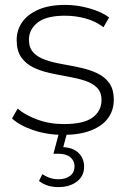

<svg xmlns="http://www.w3.org/2000/svg" viewBox="-20 -546 518 783"><path d="M238 4Q173 4 116.5 -15Q60 -34 29 -63L52 -103Q82 -77 132 -58.5Q182 -40 240 -40Q322 -40 358 -67Q394 -94 394 -138Q394 -170 375.5 -188.5Q357 -207 326 -217Q295 -227 258 -233.5Q221 -240 184 -248Q147 -256 116 -271Q85 -286 66.5 -312.5Q48 -339 48 -383Q48 -423 70 -455Q92 -487 136 -506.5Q180 -526 246 -526Q295 -526 344.5 -512Q394 -498 425 -475L402 -435Q369 -460 328 -471Q287 -482 245 -482Q169 -482 133.5 -454Q98 -426 98 -384Q98 -351 116.5 -331.5Q135 -312 166 -301.5Q197 -291 234 -284.5Q271 -278 308 -270Q345 -262 376 -247.5Q407 -233 425.5 -207.5Q444 -182 444 -139Q444 -96 420.5 -64Q397 -32 351 -14Q305 4 238 4ZM218 217Q195 217 175.5 211Q156 205 139 192L153 164Q167 174 183.5 179.5Q200 185 218 185Q248 185 266 171Q284 157 284 132Q284 110 267 95.5Q250 81 218 81H198L221 -6H254L238 54Q278 56 300.5 78Q323 100 323 134Q323 172 293.5 194.5Q264 217 218 217Z"/></svg>

Font: MOST Montserrat Light
Style: Regular
Weight: 300
Designer: Julieta Ulanovsky
Foundry: Julieta Ulanovsky
Version: Version 8.000;March 11, 2024;FontCreator 15.0.0.2926 64-bit